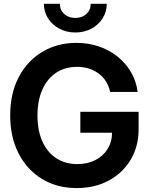

<svg xmlns="http://www.w3.org/2000/svg" viewBox="-20 -961 775 993"><path d="M376.5 11.7Q274.9 11.7 197.5 -35.4Q120.1 -82.5 76.4 -167Q32.7 -251.5 32.7 -363.3Q32.7 -478.5 77.4 -563Q122.1 -647.5 199.7 -693.4Q277.3 -739.3 375 -739.3Q437 -739.3 491.2 -720.9Q545.4 -702.6 587.6 -668.7Q629.9 -634.8 657.2 -588.4Q684.6 -542 691.9 -485.4H549.8Q543.5 -514.6 528.8 -538.6Q514.2 -562.5 491.7 -579.6Q469.2 -596.7 440.9 -606Q412.6 -615.2 378.9 -615.2Q315.4 -615.2 269.5 -584.2Q223.6 -553.2 198.7 -496.8Q173.8 -440.4 173.8 -363.3Q173.8 -286.6 198.7 -230.5Q223.6 -174.3 270 -143.3Q316.4 -112.3 379.9 -112.3Q432.6 -112.3 473.1 -133.1Q513.7 -153.8 536.6 -190.9Q559.6 -228 559.6 -277.3L594.2 -274.4H395.5V-382.8H696.8V-292.5Q696.8 -203.1 655.5 -134.5Q614.3 -65.9 542.2 -27.1Q470.2 11.7 376.5 11.7ZM369.6 -793Q323.7 -793 286.9 -812.7Q250 -832.5 228.5 -866.2Q207 -899.9 207 -941.4H289.6Q289.6 -909.2 312 -888.7Q334.5 -868.2 369.6 -868.2Q404.3 -868.2 426.8 -888.7Q449.2 -909.2 449.2 -941.4H532.2Q532.2 -899.9 510.7 -866.2Q489.3 -832.5 452.6 -812.7Q416 -793 369.6 -793Z"/></svg>

Font: Inter Cardless Display
Style: Bold
Weight: 700
Designer: Rasmus Andersson
Foundry: rsms
Version: Version 4.001;git-9221beed3